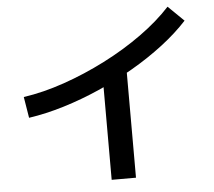

<svg xmlns="http://www.w3.org/2000/svg" viewBox="-58 -864 1116 999"><g transform="rotate(-5 500.0 -364.0)"><path d="M67 -397Q170 -412 280 -450Q390 -488 497 -542.5Q604 -597 696 -663Q788 -729 853 -800L935 -720Q879 -659 803.5 -601Q728 -543 640 -492Q552 -441 458 -399.5Q364 -358 269 -329Q174 -300 85 -287ZM485 72V-502H612V72Z"/></g></svg>

Font: M PLUS 1 SemiBold
Style: Regular
Weight: 600
Designer: Coji Morishita
Foundry: UNDERFOREST DESIGN
Version: Version 1.001